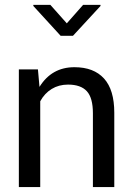

<svg xmlns="http://www.w3.org/2000/svg" viewBox="-20 -756 537 776"><path d="M56.2 -475.6H133.3L139.6 -404.8Q189 -484.4 280.8 -484.4Q358.9 -484.4 400.4 -438.7Q441.9 -393.1 441.9 -300.3V0H355.5V-298.3Q355.5 -360.4 331.1 -387.2Q306.6 -414.1 254.9 -414.1Q217.8 -414.1 189 -396.5Q160.2 -378.9 142.6 -346.7V0H56.2ZM386.2 -736.3V-731.9L274.9 -611.3H225.1L114.7 -731.9V-736.3H183.6L250 -661.6L315.9 -736.3Z"/></svg>

Font: Yantramanav
Style: Regular
Weight: 400
Version: Version 1.001;PS 1.0;hotconv 1.0.72;makeotf.lib2.5.5900; ttf